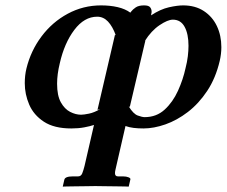

<svg xmlns="http://www.w3.org/2000/svg" viewBox="-20 -465 842 713"><path d="M270 190Q281 190 285.5 178.5Q290 167 294 151L329 -1Q314 4 292.5 8Q271 12 245 12Q181 12 143 -13Q105 -38 88.5 -76.5Q72 -115 72 -156Q72 -185 78 -210Q94 -276 134 -329.5Q174 -383 231.5 -414Q289 -445 355 -445Q389 -445 417 -438.5Q445 -432 464 -418L467 -422Q473 -430 484 -437.5Q495 -445 515 -445Q532 -445 537.5 -438Q543 -431 543 -422Q543 -417 542 -415L541 -408Q576 -431 607.5 -438Q639 -445 660 -445Q705 -445 737 -424Q769 -403 785.5 -368Q802 -333 802 -290Q802 -265 796 -239Q781 -175 749.5 -127.5Q718 -80 677.5 -49Q637 -18 594 -3Q551 12 513 12Q493 12 476.5 10Q460 8 446 3L412 151Q410 160 408.5 166.5Q407 173 407 178Q407 190 418 190H437Q449 190 457.5 193.5Q466 197 464 202L458 228Q458 228 444.5 227.5Q431 227 410.5 227Q390 227 369.5 226.5Q349 226 334 226Q321 226 300.5 226.5Q280 227 260 227Q240 227 226.5 227.5Q213 228 213 228L219 202Q222 190 251 190ZM341 -403Q293 -403 256 -354Q219 -305 202 -230Q192 -189 192 -154Q192 -110 206 -85Q220 -60 240.5 -49.5Q261 -39 281 -39Q291 -39 310.5 -43Q330 -47 352 -60L342 -57L407 -336L410 -334Q398 -367 381 -385Q364 -403 341 -403ZM622 -392Q603 -392 572.5 -371.5Q542 -351 518 -313L520 -315L462 -68L458 -70Q475 -42 491.5 -36Q508 -30 517 -30Q561 -30 591.5 -58Q622 -86 641 -128Q660 -170 669 -212Q675 -235 677.5 -256Q680 -277 680 -295Q680 -339 665.5 -365.5Q651 -392 622 -392Z"/></svg>

Font: Libertinus Serif Semibold Italic
Style: Regular
Weight: 600
Italic angle: -11.5°
Designer: Philipp H. Poll, Khaled Hosny
Foundry: Caleb Maclennan
Version: Version 7.051;RELEASE